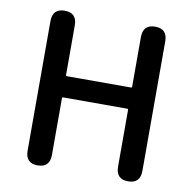

<svg xmlns="http://www.w3.org/2000/svg" viewBox="-82 -819 903 901"><g transform="rotate(10 370.0 -368.5)"><path d="M155 0Q97 0 97 -60V-677Q97 -737 155 -737Q213 -737 213 -677V-441Q213 -436 218 -436H523Q528 -436 528 -441V-677Q528 -737 586 -737Q644 -737 644 -677V-60Q644 0 586 0Q528 0 528 -60V-330Q528 -335 523 -335H218Q213 -335 213 -330V-60Q213 0 155 0Z"/></g></svg>

Font: Resource Han Rounded TW Medium
Style: Regular
Weight: 500
Designer: Cyano Hao (round all glyphs); Ryoko NISHIZUKA 西塚涼子 (kana, bopomofo & ideographs); Paul D. Hunt (Latin, Greek & Cyrillic)
Foundry: Cyano Hao
Version: 0.990